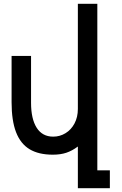

<svg xmlns="http://www.w3.org/2000/svg" viewBox="-20 -795 640 1011"><path d="M258 19.5Q183.5 19.5 135.8 -9.2Q88 -38 64.5 -99Q41 -160 41 -257V-500.5H143.5V-253.5Q143.5 -169 173.2 -122.2Q203 -75.5 260 -75.5Q295.5 -75.5 325.2 -93.8Q355 -112 372.5 -145.2Q390 -178.5 390 -221.5V-775H492.5V102H558.5V196H390V-23.5Q360 -1 329.5 9.2Q299 19.5 258 19.5Z"/></svg>

Font: JuliaMono Medium
Style: Regular
Weight: 500
Monospace: yes
Designer: cormullion
Foundry: corm
Version: Version 0.054; ttfautohint (v1.8.4)